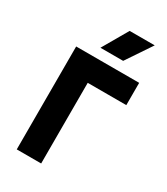

<svg xmlns="http://www.w3.org/2000/svg" viewBox="-226 -1034 982 1131"><g transform="rotate(30 265.0 -468.5)"><path d="M82.5 0V-700H511V-548.5H248.5V0ZM210 -765 309.5 -937H480L364.5 -765Z"/></g></svg>

Font: Geologica Cursive
Style: Bold
Weight: 700
Designer: Sindre Bremnes, Frode Helland
Foundry: Monokrom Skriftforlag AS
Version: Version 1.010;gftools[0.9.28]